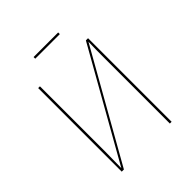

<svg xmlns="http://www.w3.org/2000/svg" viewBox="-224 -966 1106 1106"><g transform="rotate(-45 329.0 -413.0)"><path d="M433.7 -812.4V-826H233.4V-812.4ZM532 -680.8H514.4L138.4 -16.1C139.3 -48.1 140.1 -102.1 140.1 -145.7V-680.8H125.7V0H143.3L519.3 -664.7C517.6 -625 517.6 -575.6 517.6 -523.4V0H532Z"/></g></svg>

Font: Fira Sans Hair
Style: Regular
Weight: 100
Designer: bBox Type GmbH & Carrois Corporate GbR & Edenspiekermann AG
Foundry: bBox Type GmbH & Carrois Corporate GbR & Edenspiekermann AG
Version: Version 4.300;PS 004.300;hotconv 1.0.88;makeotf.lib2.5.64775